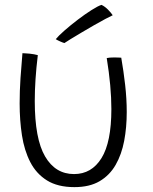

<svg xmlns="http://www.w3.org/2000/svg" viewBox="-20 -745 629 787"><path d="M417.5 -507Q428.5 -509.5 447 -509.5Q454.5 -509.5 463.5 -509.2Q472.5 -509 477 -508.5Q486.5 -454 493 -397Q499.5 -340 499.5 -285.5Q499.5 -223 489 -167.5Q478.5 -112 454 -69.2Q429.5 -26.5 388.2 -2.2Q347 22 285 22Q216.5 22 172.5 -5.5Q128.5 -33 104 -80.8Q79.5 -128.5 70 -190.2Q60.5 -252 60.5 -321Q60.5 -372 64 -424.5Q67.5 -477 72 -527Q77 -527 85.8 -526.2Q94.5 -525.5 102 -525Q111 -524 119.5 -522.5Q128 -521 135 -519Q122.5 -416.5 122.5 -331Q122.5 -176 164.8 -103.8Q207 -31.5 283.5 -31.5Q355.5 -31.5 396 -96.8Q436.5 -162 436.5 -298Q436.5 -390 417.5 -507ZM396 -725Q410 -718.5 423 -705.2Q436 -692 442 -682.5Q433 -678.5 412.2 -667.5Q391.5 -656.5 365.8 -641.8Q340 -627 314.8 -612Q289.5 -597 270.2 -585.2Q251 -573.5 244 -568.5Q238 -570 225.8 -575.5Q213.5 -581 208.5 -584.5Q220 -598.5 244.5 -620Q269 -641.5 298.5 -664Q328 -686.5 354.8 -703.5Q381.5 -720.5 396 -725Z"/></svg>

Font: Grandstander ExtraLight
Style: Regular
Weight: 200
Designer: Tyler Finck
Foundry: Etcetera Type Co
Version: Version 1.200; ttfautohint (v1.8.3)